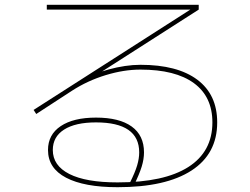

<svg xmlns="http://www.w3.org/2000/svg" viewBox="-20 -740 1040 800"><path d="M470 40Q331 40 255.5 0.5Q180 -39 180 -115Q180 -179 233 -214.5Q286 -250 380 -250Q477 -250 528.5 -213Q580 -176 580 -105Q580 -77 570.5 -46Q561 -15 539 30L521 22Q543 -22 551.5 -51Q560 -80 560 -105Q560 -230 380 -230Q294 -230 247 -200Q200 -170 200 -115Q200 -50 269 -15Q338 20 470 20Q664 20 764.5 -44Q865 -108 865 -230Q865 -337 788 -393.5Q711 -450 565 -450Q496 -450 420.5 -427Q345 -404 280 -362L131 -265L120 -282L798 -716V-700H175V-720H808V-700L380 -426L368 -429Q401 -442 434 -451Q467 -460 500.5 -465Q534 -470 565 -470Q719 -470 802 -408Q885 -346 885 -230Q885 -99 778 -29.5Q671 40 470 40Z"/></svg>

Font: M PLUS 1 Code Thin
Style: Regular
Weight: 250
Designer: Coji Morishita
Foundry: UNDERFOREST DESIGN
Version: Version 1.002